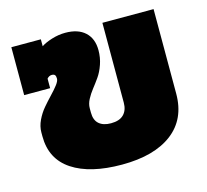

<svg xmlns="http://www.w3.org/2000/svg" viewBox="-85 -637 800 743"><g transform="rotate(-15 315.0 -265.0)"><path d="M316.9 9.8Q189.5 9.8 118.2 -37.4Q46.9 -84.5 46.9 -175.8V-191.9Q46.9 -215.3 58.3 -239.5Q69.8 -263.7 86.4 -283.2Q103 -302.7 119.6 -320.1Q136.2 -337.4 147.7 -352.3Q159.2 -367.2 159.2 -377Q159.2 -387.2 155.5 -391.6Q151.9 -396 143.1 -396Q132.3 -396 124 -386.2V-348.1H20V-540H138.2V-512.2Q153.8 -522.9 181.2 -531.5Q208.5 -540 235.8 -540Q286.6 -540 314.7 -514.2Q342.8 -488.3 342.8 -441.9Q342.8 -412.1 333.5 -385.3Q324.2 -358.4 310.8 -339.4Q297.4 -320.3 283.9 -303.2Q270.5 -286.1 261.2 -268.3Q252 -250.5 252 -233.9V-215.8Q252 -185.5 269 -170.7Q286.1 -155.8 316.9 -155.8Q351.1 -155.8 367.9 -172.9Q384.8 -189.9 384.8 -220.2V-540H589.8V-201.2Q589.8 -99.6 518.1 -44.9Q446.3 9.8 316.9 9.8Z"/></g></svg>

Font: Kanit ExtraBold
Style: Regular
Weight: 800
Designer: Katatrad Team
Foundry: CadsonDemak
Version: Version 1.000;PS 001.000;hotconv 1.0.88;makeotf.lib2.5.64775